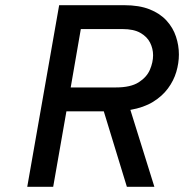

<svg xmlns="http://www.w3.org/2000/svg" viewBox="-20 -720 710 740"><path d="M85 0 208 -700H458.5Q516.5 -700 556.8 -684Q597 -668 622 -640.5Q647 -613 658.2 -579Q669.5 -545 669.5 -510Q669.5 -477 659.5 -443Q649.5 -409 627.2 -379Q605 -349 569.5 -327.2Q534 -305.5 482.5 -296.5L575 0H469L380 -291H236L185 0ZM252.5 -383H427Q483.5 -383 514.5 -402.8Q545.5 -422.5 557.8 -451.2Q570 -480 570 -507Q570 -532.5 558.5 -555.5Q547 -578.5 521.2 -593.2Q495.5 -608 452 -608H291.5Z"/></svg>

Font: Overpass Medium
Style: Italic
Weight: 500
Italic angle: -10°
Designer: Delve Withrington, Dave Bailey, Thomas Jockin
Foundry: Delve Fonts LLC
Version: Version 4.000